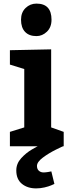

<svg xmlns="http://www.w3.org/2000/svg" viewBox="-20 -815 405 1070"><path d="M97.2 -705.1Q97.2 -746.1 122.6 -770.5Q147.9 -794.9 183.1 -794.9Q267.1 -794.9 267.1 -705.1Q267.1 -663.1 241.5 -638.4Q215.8 -613.8 183.1 -613.8Q142.1 -613.8 119.6 -637.5Q97.2 -661.1 97.2 -705.1ZM335 0H332Q332 -1 291.5 19Q251 39.1 218.5 63.5Q186 87.9 186 109.9Q186 127 196.5 136.5Q207 146 223.1 146Q232.9 146 247.6 143.6Q262.2 141.1 266.1 140.1L283.2 210Q279.3 211.9 265.1 218Q251 224.1 228 229.5Q205.1 234.9 181.2 234.9Q133.3 234.9 102.1 209.5Q70.8 184.1 70.8 134.8Q70.8 96.7 97.9 66.9Q125 37.1 158.4 17.6Q191.9 -2 191.9 0H35.2V-80.1L115.2 -105V-430.2L35.2 -455.1V-535.2L265.1 -540V-105L335 -80.1Z"/></svg>

Font: Kadwa
Style: Regular
Weight: 400
Designer: Sol Matas
Foundry: Sol Matas
Version: Version 1.000;PS 001.000;hotconv 1.0.70;makeotf.lib2.5.58329